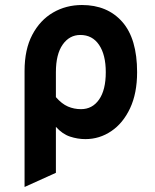

<svg xmlns="http://www.w3.org/2000/svg" viewBox="-20 -543 618 766"><path d="M78 203V-260Q78 -346 109 -404.5Q140 -463 191.8 -493Q243.5 -523 307 -523Q408.5 -523 467.8 -455.8Q527 -388.5 527 -255Q527 -171 499 -111.2Q471 -51.5 424 -19.8Q377 12 320.5 12Q290 12 259.5 2Q229 -8 203 -37V146.5ZM203 -255V-155.5Q226.5 -128.5 251 -118Q275.5 -107.5 303 -107.5Q348.5 -107.5 375.2 -145.8Q402 -184 402 -255Q402 -324.5 375.2 -364Q348.5 -403.5 300.5 -403.5Q257 -403.5 230 -365Q203 -326.5 203 -255Z"/></svg>

Font: Overpass
Style: Bold
Weight: 700
Designer: Delve Withrington, Dave Bailey, Thomas Jockin
Foundry: Delve Fonts LLC
Version: Version 4.000; ttfautohint (v1.8.3)